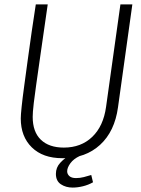

<svg xmlns="http://www.w3.org/2000/svg" viewBox="-20 -706 640 869"><path d="M262 10Q174 10 124 -39Q74 -88 74 -170Q74 -185 78 -223.5Q82 -262 89.5 -316.5Q97 -371 105.5 -434.5Q114 -498 123.5 -563Q133 -628 142 -686H196Q176 -549 163.5 -460.5Q151 -372 143.5 -320Q136 -268 133 -241Q130 -214 129 -201Q128 -188 128 -177Q128 -109 165 -73.5Q202 -38 269 -38Q347 -38 397.5 -86.5Q448 -135 460 -222L525 -686H579L514 -220Q499 -111 433 -50.5Q367 10 266 10ZM309 143Q278 143 255.5 128Q233 113 233 81Q233 52 252.5 31Q272 10 291 0H341Q313 13 298.5 33Q284 53 284 69Q284 82 294 91Q304 100 324 100Q342 100 359.5 95.5Q377 91 393 86L401 119Q380 131 355.5 137Q331 143 309 143Z"/></svg>

Font: Chivo Mono Medium Thin
Style: Italic
Weight: 250
Italic angle: -8.05°
Monospace: yes
Version: Version 1.008